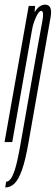

<svg xmlns="http://www.w3.org/2000/svg" viewBox="-57 -626 245 846"><path d="M-34 200Q-11 200 7 182.5Q25 165 40.2 121.8Q55.5 78.5 69 0H35Q27.5 43.5 18.8 83.2Q10 123 -2 148.8Q-14 174.5 -30 174.5ZM-37 0H-3L94 -550.5L97.5 -600H69.5ZM35 0H69L139.5 -400.5Q155.5 -493.5 165.8 -549.5Q176 -605.5 141.5 -605.5Q117 -605.5 97.2 -574.8Q77.5 -544 71 -507L84 -493Q88 -520 101 -549Q114 -578 124.5 -578Q137.5 -578 130.2 -536.5Q123 -495 106.5 -406.5Z"/></svg>

Font: Anybody UltraCondensed ExtraLight
Style: Italic
Weight: 250
Width: 1
Italic angle: -10°
Version: Version 1.113;gftools[0.9.25]